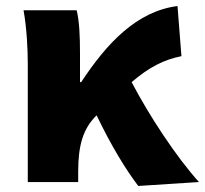

<svg xmlns="http://www.w3.org/2000/svg" viewBox="-20 -603 679 636"><path d="M639 0C564 -83 474 -220 416 -331C476 -382 523 -405 581 -417L568 -583C433 -566 333 -459 249 -331H245V-427C245 -481 243 -532 234 -569H58C69 -508 72 -437 72 -392V0H239V-35C239 -121 255 -176 298 -219L300 -221C350 -117 397 -41 438 13Z"/></svg>

Font: Noto Sans CJK Black
Style: Bold
Weight: 900
Designer: Ryoko NISHIZUKA (kana & ideographs); Paul D. Hunt (Latin, Greek & Cyrillic); Wenlong ZHANG (bopomofo); Sandoll Communica
Foundry: Adobe Systems Incorporated
Version: Version 1.000;PS 1;hotconv 1.0.78;makeotf.lib2.5.61930